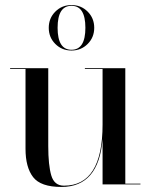

<svg xmlns="http://www.w3.org/2000/svg" viewBox="-20 -730 595 760"><path d="M199 -556Q173 -582 173 -620Q173 -658 199 -684Q225 -710 263 -710Q301 -710 327 -684Q353 -658 353 -620Q353 -582 327 -556Q301 -530 263 -530Q225 -530 199 -556ZM263 -707Q208 -707 208 -620Q208 -533 263 -533Q318 -533 318 -620Q318 -707 263 -707ZM476 -3H536V0H386V-180Q371 10 223 10Q141 10 111 -29Q81 -68 81 -141V-457H20V-460H171V-152Q171 -76 183 -35.5Q195 5 233 5Q386 5 386 -237V-457H316V-460H476Z"/></svg>

Font: Bodoni* 72
Style: Regular
Weight: 400
Version: Version 1.003